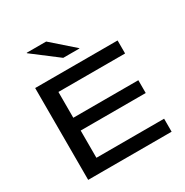

<svg xmlns="http://www.w3.org/2000/svg" viewBox="-190 -1003 1116 1157"><g transform="rotate(-30 368.0 -424.0)"><path d="M92.5 0V-639H202V0ZM98 0V-90.5H673V0ZM149.5 -280V-369H654.5V-280ZM98 -548.5V-639H666V-548.5ZM290 -848.5 443 -714V-712H330L154.5 -845.5V-848.5Z"/></g></svg>

Font: Anek Latin Expanded Medium
Style: Regular
Weight: 500
Width: 7
Designer: Yesha Goshar
Foundry: Ek Type
Version: Version 1.003